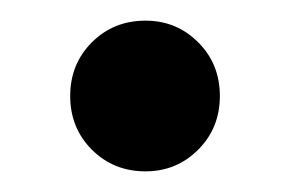

<svg xmlns="http://www.w3.org/2000/svg" viewBox="-20 -159 281 186"><path d="M193 -66Q193 -35 172 -14Q151 7 121 7Q90 7 69 -14Q48 -35 48 -66Q48 -97 69 -118Q90 -139 121 -139Q151 -139 172 -118Q193 -97 193 -66Z"/></svg>

Font: SVN-Poppins Medium
Style: Regular
Weight: 500
Designer: Ninad Kale (Devanagari), Jonny Pinhorn (Latin)
Foundry: Indian Type Foundry
Version: Version 3.002 2017; ttfautohint (v1.8.3)